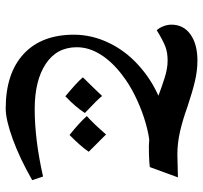

<svg xmlns="http://www.w3.org/2000/svg" viewBox="-40 -536 728 689"><g transform="rotate(90 324.5 -191.0)"><path d="M369 153Q243 153 173.5 89Q104 25 104 -92Q104 -155 132.5 -215.5Q161 -276 213 -323Q237 -345 264.5 -363Q292 -381 323 -395Q294 -406 260 -417Q226 -428 197 -428Q167 -428 145.5 -419.5Q124 -411 88 -389Q80 -397 74 -412Q68 -427 68 -442Q68 -485 103 -510Q138 -535 197 -535Q233 -535 271 -526Q309 -517 360 -500Q410 -482 451.5 -472.5Q493 -463 534 -463L616 -465L579 -364Q562 -362 531.5 -361Q501 -360 480 -362Q444 -357 402.5 -343.5Q361 -330 321 -310Q281 -290 250 -266Q202 -230 175.5 -188Q149 -146 149 -102Q149 -30 209 9.5Q269 49 371 49Q480 49 613 19L626 58Q547 103 478 128Q409 153 369 153ZM464 -76Q421 -110 396 -138Q425 -164 462 -207Q470 -199 524 -145Q515 -131 499.5 -113.5Q484 -96 464 -76ZM325 -61Q301 -81 284 -96.5Q267 -112 257 -124Q273 -140 289.5 -157Q306 -174 324 -193Q333 -180 385 -131Q374 -114 359 -96.5Q344 -79 325 -61Z"/></g></svg>

Font: Noto Naskh Arabic UI Semi
Style: Bold
Weight: 700
Designer: Monotype Design Team, David Williams, Mohamad Dakak and Nizar Qandah
Foundry: Monotype Imaging Inc.
Version: Version 2.014; ttfautohint (v1.8.4.7-5d5b)